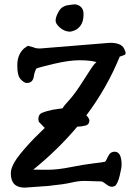

<svg xmlns="http://www.w3.org/2000/svg" viewBox="-20 -861 612 892"><path d="M343.3 -836.9Q368.2 -826.2 368.2 -794.9Q368.2 -794.4 368.2 -793.9Q367.7 -761.7 355.5 -744.1Q343.3 -726.6 327.6 -720.2Q312 -713.9 305.2 -713.9Q280.8 -713.9 259.5 -731.9Q238.3 -750 238.3 -764.6Q238.3 -779.3 248.5 -799.8Q258.8 -820.3 270.5 -827.6Q282.2 -835 294.4 -836.7Q306.6 -838.4 314.5 -839.6Q322.3 -840.8 327.9 -840.8Q333.5 -840.8 343.3 -836.9ZM148.9 -542.5Q139.6 -524.9 137.2 -506.3Q132.8 -475.6 104.5 -475.6Q104 -475.6 103.5 -475.6Q92.3 -475.6 76.4 -492.2Q60.5 -508.8 60.5 -551.8V-559.6Q60.5 -606.4 90.8 -635.3L109.4 -648.4Q110.8 -647.9 111.8 -647.5L135.7 -641.1Q146 -635.7 166 -635.7L490.7 -662.1H491.2Q542 -662.1 555.7 -636.7Q563.5 -622.1 563.5 -614.3Q563.5 -608.4 558.6 -606L542 -599.6L536.6 -598.6Q476.6 -451.7 380.9 -324.7Q391.6 -316.4 394 -305.2H395.5L395 -299.3Q394.5 -281.7 376.2 -277.3Q357.9 -272.9 338.9 -272.5Q248.5 -165 134.3 -72.8Q157.7 -72.3 202.4 -72.3Q247.1 -72.3 308.1 -84.5Q369.1 -96.7 415.5 -102.1Q461.9 -107.4 468.3 -109.9Q472.2 -112.8 482.2 -134.5Q492.2 -156.2 512.7 -156.2Q544.9 -156.2 544.9 -94.7Q544.9 -81.1 536.1 -44.9Q527.3 -8.8 514.6 2.9L502 6.8H501Q488.3 6.8 473.9 -4.6Q459.5 -16.1 451.7 -18.1L373 -20.5Q343.8 -20.5 311.5 -12.7Q279.3 -4.9 204.1 2.9L94.7 10.7Q30.3 10.7 30.3 -55.2Q30.3 -85 57.6 -123.8Q85 -162.6 139.6 -219.2L188 -266.6L160.2 -295.4L158.2 -307.1V-307.6Q158.2 -329.6 175.3 -336.9Q192.4 -344.2 224.6 -351.1L271 -357.9Q274.4 -367.2 301 -395.5Q327.6 -423.8 368.9 -489.3Q410.2 -554.7 418 -562.5L428.2 -572.8Q396.5 -581.1 348.9 -581.1Q301.3 -581.1 231.4 -564.7Q161.6 -548.3 148.9 -542.5Z"/></svg>

Font: Drukaatie burti
Style: Demi
Weight: 600
Version: Version 0.14